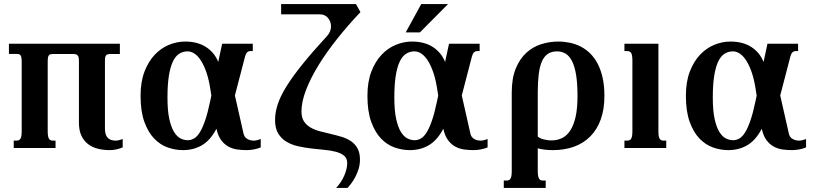

<svg xmlns="http://www.w3.org/2000/svg" viewBox="-20 -736 4066 955"><path d="M243.2 -467.3Q236.3 -467.3 231.7 -466.3Q227.1 -465.3 223.6 -461.4Q220.2 -457.5 218.8 -450Q217.3 -442.4 217.3 -428.7V-85Q217.3 -69.8 218.8 -60.5Q220.2 -51.3 223.6 -45.9Q227.1 -40.5 231.7 -38.6Q236.3 -36.6 243.2 -36.6H256.3V0H48.3V-36.6H62Q68.4 -36.6 73.2 -38.6Q78.1 -40.5 81.5 -45.9Q85 -51.3 86.4 -60.5Q87.9 -69.8 87.9 -85V-428.2Q87.9 -441.9 86.4 -449.7Q85 -457.5 81.5 -461.7Q78.1 -465.8 73.2 -466.8Q68.4 -467.8 62 -467.8H24.4V-518.6H576.2V-467.3H527.8Q514.6 -467.3 508.3 -461.4Q502 -455.6 502 -433.6V-95.7Q502 -79.1 505.9 -67.9Q509.8 -56.6 516.8 -49.6Q523.9 -42.5 533.9 -39.6Q543.9 -36.6 556.2 -36.6Q564.5 -36.6 573.2 -39.1Q582 -41.5 590.3 -44.4V-2.9Q558.6 10.7 525.4 10.7Q495.1 10.7 467.5 3.9Q439.9 -2.9 418.7 -18.8Q397.5 -34.7 385 -60.8Q372.6 -86.9 372.6 -126V-433.1Q372.6 -454.6 365.7 -460.9Q358.9 -467.3 346.7 -467.3Z M1207 10.7Q1184.1 10.7 1160.6 7.6Q1137.2 4.4 1116.7 -6.6Q1096.2 -17.6 1080.3 -38.6Q1064.5 -59.6 1056.6 -95.7Q1026.4 -38.1 984.6 -13.7Q942.9 10.7 890.1 10.7Q852.1 10.7 814.5 -2.4Q776.9 -15.6 746.8 -46.9Q716.8 -78.1 698 -130.1Q679.2 -182.1 679.2 -259.3Q679.2 -329.1 698.7 -379.9Q718.3 -430.7 749.8 -463.9Q781.2 -497.1 820.8 -513.2Q860.4 -529.3 900.4 -529.3Q963.4 -529.3 1005.4 -501.7Q1047.4 -474.1 1065.4 -427.7L1085 -518.6H1237.3V-481.9H1223.6Q1216.3 -481.9 1209.7 -476.1Q1203.1 -470.2 1199.2 -456.1L1148.4 -261.2L1191.4 -71.3Q1195.3 -53.7 1209.5 -45.2Q1223.6 -36.6 1242.7 -36.6Q1251 -36.6 1259.8 -39.1Q1268.6 -41.5 1276.9 -44.4V-2.9Q1261.2 3.9 1242.2 7.3Q1223.1 10.7 1207 10.7ZM913.6 -38.6Q930.7 -38.6 945.8 -47.6Q960.9 -56.6 974.4 -78.6Q987.8 -100.6 1000.5 -137.5Q1013.2 -174.3 1024.9 -230.5L1031.2 -260.3L1025.9 -294.9Q1019 -338.9 1007.6 -373.3Q996.1 -407.7 981.4 -431.6Q966.8 -455.6 949.2 -468Q931.6 -480.5 913.1 -480.5Q889.6 -480.5 870.8 -468.3Q852.1 -456.1 839.4 -428.7Q826.7 -401.4 819.8 -357.7Q813 -314 813 -251Q813 -186 822 -144.8Q831.1 -103.5 845.7 -79.8Q860.4 -56.2 878.2 -47.4Q896 -38.6 913.6 -38.6Z M1479.5 -181.6Q1479.5 -151.4 1491.9 -132.3Q1504.4 -113.3 1524.9 -101.6Q1545.4 -89.8 1571.5 -83Q1597.7 -76.2 1625 -69.8Q1652.3 -63.5 1678.5 -55.7Q1704.6 -47.9 1725.1 -34.2Q1745.6 -20.5 1758.1 1.7Q1770.5 23.9 1770.5 58.6Q1770.5 81.5 1763.9 103.3Q1757.3 125 1747.6 143.6Q1737.8 162.1 1727.1 176.5Q1716.3 190.9 1708.5 198.7H1651.9Q1664.1 186 1674.3 170.4Q1684.6 154.8 1691.9 138.4Q1699.2 122.1 1703.1 105.7Q1707 89.4 1707 75.2Q1707 51.3 1691.7 38.6Q1676.3 25.9 1650.9 19Q1625.5 12.2 1593.3 9.3Q1561 6.3 1527.6 2.4Q1494.1 -1.5 1461.9 -8.8Q1429.7 -16.1 1404.3 -31.5Q1378.9 -46.9 1363.5 -72.5Q1348.1 -98.1 1348.1 -139.2Q1348.1 -176.3 1361.1 -216.3Q1374 -256.3 1404.3 -305.4Q1434.6 -354.5 1484.1 -416Q1533.7 -477.5 1607.4 -557.6Q1617.2 -568.4 1621.8 -580.6Q1626.5 -592.8 1626.5 -605Q1626.5 -616.7 1622.6 -627.4Q1618.7 -638.2 1611.6 -646.5Q1604.5 -654.8 1594.7 -659.7Q1585 -664.6 1572.8 -664.6H1378.4V-715.8H1750.5L1772.9 -675.8Q1710.9 -610.4 1657.2 -543Q1603.5 -475.6 1564 -411.1Q1524.4 -346.7 1502 -288.1Q1479.5 -229.5 1479.5 -181.6Z M2335.4 10.7Q2312.5 10.7 2289.1 7.6Q2265.6 4.4 2245.1 -6.6Q2224.6 -17.6 2208.7 -38.6Q2192.9 -59.6 2185.1 -95.7Q2154.8 -38.1 2113 -13.7Q2071.3 10.7 2018.6 10.7Q1980.5 10.7 1942.9 -2.4Q1905.3 -15.6 1875.2 -46.9Q1845.2 -78.1 1826.4 -130.1Q1807.6 -182.1 1807.6 -259.3Q1807.6 -329.1 1827.1 -379.9Q1846.7 -430.7 1878.2 -463.9Q1909.7 -497.1 1949.2 -513.2Q1988.8 -529.3 2028.8 -529.3Q2091.8 -529.3 2133.8 -501.7Q2175.8 -474.1 2193.8 -427.7L2213.4 -518.6H2365.7V-481.9H2352.1Q2344.7 -481.9 2338.1 -476.1Q2331.5 -470.2 2327.6 -456.1L2276.9 -261.2L2319.8 -71.3Q2323.7 -53.7 2337.9 -45.2Q2352.1 -36.6 2371.1 -36.6Q2379.4 -36.6 2388.2 -39.1Q2397 -41.5 2405.3 -44.4V-2.9Q2389.6 3.9 2370.6 7.3Q2351.6 10.7 2335.4 10.7ZM2042 -38.6Q2059.1 -38.6 2074.2 -47.6Q2089.4 -56.6 2102.8 -78.6Q2116.2 -100.6 2128.9 -137.5Q2141.6 -174.3 2153.3 -230.5L2159.7 -260.3L2154.3 -294.9Q2147.5 -338.9 2136 -373.3Q2124.5 -407.7 2109.9 -431.6Q2095.2 -455.6 2077.6 -468Q2060.1 -480.5 2041.5 -480.5Q2018.1 -480.5 1999.3 -468.3Q1980.5 -456.1 1967.8 -428.7Q1955.1 -401.4 1948.2 -357.7Q1941.4 -314 1941.4 -251Q1941.4 -186 1950.4 -144.8Q1959.5 -103.5 1974.1 -79.8Q1988.8 -56.2 2006.6 -47.4Q2024.4 -38.6 2042 -38.6ZM2075.2 -715.8H2208.5L2068.4 -574.7H1998Z M2654.8 -57.1Q2659.2 -52.7 2666.5 -49.1Q2673.8 -45.4 2683.1 -43Q2692.4 -40.5 2702.6 -39.1Q2712.9 -37.6 2722.7 -37.6Q2751.5 -37.6 2775.4 -49.1Q2799.3 -60.5 2816.4 -86.7Q2833.5 -112.8 2843 -154.8Q2852.5 -196.8 2852.5 -258.3Q2852.5 -319.8 2845.7 -362.1Q2838.9 -404.3 2825.9 -430.7Q2813 -457 2793.9 -468.8Q2774.9 -480.5 2751 -480.5Q2723.1 -480.5 2704.6 -467.8Q2686 -455.1 2675 -429.4Q2664.1 -403.8 2659.4 -365.2Q2654.8 -326.7 2654.8 -275.4ZM2654.8 113.8Q2654.8 128.9 2656.5 138.2Q2658.2 147.5 2661.4 152.8Q2664.6 158.2 2669.4 160.2Q2674.3 162.1 2681.2 162.1H2694.3V198.7H2485.8V162.1H2499.5Q2505.9 162.1 2510.7 160.2Q2515.6 158.2 2519 152.8Q2522.5 147.5 2523.9 138.2Q2525.4 128.9 2525.4 113.8V-275.4Q2525.4 -346.7 2545.4 -395.3Q2565.4 -443.8 2598.1 -473.6Q2630.9 -503.4 2672.4 -516.4Q2713.9 -529.3 2757.3 -529.3Q2786.1 -529.3 2814.2 -523.4Q2842.3 -517.6 2867.9 -504.6Q2893.6 -491.7 2915 -470.7Q2936.5 -449.7 2952.4 -419.7Q2968.3 -389.6 2977.3 -349.6Q2986.3 -309.6 2986.3 -258.3Q2986.3 -191.9 2968 -141.6Q2949.7 -91.3 2916 -57.4Q2882.3 -23.4 2835 -6.3Q2787.6 10.7 2729.5 10.7Q2710.9 10.7 2690.2 8.5Q2669.4 6.3 2654.8 1.5Z M3085.9 -518.6H3254.9V-85Q3254.9 -69.8 3256.3 -60.5Q3257.8 -51.3 3261.2 -45.9Q3264.6 -40.5 3269.3 -38.6Q3273.9 -36.6 3280.8 -36.6H3293.9V0H3085.9V-36.6H3099.6Q3106 -36.6 3110.8 -38.6Q3115.7 -40.5 3119.1 -45.9Q3122.6 -51.3 3124 -60.5Q3125.5 -69.8 3125.5 -85V-433.6Q3125.5 -448.7 3124 -458Q3122.6 -467.3 3119.1 -472.7Q3115.7 -478 3110.8 -480Q3106 -481.9 3099.6 -481.9H3085.9Z M3919.4 10.7Q3896.5 10.7 3873 7.6Q3849.6 4.4 3829.1 -6.6Q3808.6 -17.6 3792.7 -38.6Q3776.9 -59.6 3769 -95.7Q3738.8 -38.1 3697 -13.7Q3655.3 10.7 3602.5 10.7Q3564.5 10.7 3526.9 -2.4Q3489.3 -15.6 3459.2 -46.9Q3429.2 -78.1 3410.4 -130.1Q3391.6 -182.1 3391.6 -259.3Q3391.6 -329.1 3411.1 -379.9Q3430.7 -430.7 3462.2 -463.9Q3493.7 -497.1 3533.2 -513.2Q3572.8 -529.3 3612.8 -529.3Q3675.8 -529.3 3717.8 -501.7Q3759.8 -474.1 3777.8 -427.7L3797.4 -518.6H3949.7V-481.9H3936Q3928.7 -481.9 3922.1 -476.1Q3915.5 -470.2 3911.6 -456.1L3860.8 -261.2L3903.8 -71.3Q3907.7 -53.7 3921.9 -45.2Q3936 -36.6 3955.1 -36.6Q3963.4 -36.6 3972.2 -39.1Q3981 -41.5 3989.3 -44.4V-2.9Q3973.6 3.9 3954.6 7.3Q3935.5 10.7 3919.4 10.7ZM3626 -38.6Q3643.1 -38.6 3658.2 -47.6Q3673.3 -56.6 3686.8 -78.6Q3700.2 -100.6 3712.9 -137.5Q3725.6 -174.3 3737.3 -230.5L3743.7 -260.3L3738.3 -294.9Q3731.4 -338.9 3720 -373.3Q3708.5 -407.7 3693.8 -431.6Q3679.2 -455.6 3661.6 -468Q3644 -480.5 3625.5 -480.5Q3602.1 -480.5 3583.3 -468.3Q3564.5 -456.1 3551.8 -428.7Q3539.1 -401.4 3532.2 -357.7Q3525.4 -314 3525.4 -251Q3525.4 -186 3534.4 -144.8Q3543.5 -103.5 3558.1 -79.8Q3572.8 -56.2 3590.6 -47.4Q3608.4 -38.6 3626 -38.6Z"/></svg>

Font: Arian AMU Serif
Style: Bold
Weight: 700
Designer: Ruben Hakobyan (Tarumian)
Foundry: Ruben Hakobyan (Tarumian)
Version: Version 1.002